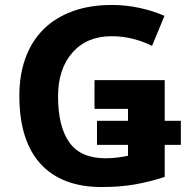

<svg xmlns="http://www.w3.org/2000/svg" viewBox="-20 -744 764 774"><path d="M58 -358Q58 -442 82.5 -509.5Q107 -577 154 -624.5Q201 -672 271 -698Q341 -724 431 -724Q488 -724 543 -712Q598 -700 643 -680L593 -559Q560 -576 518 -587Q476 -598 430 -598Q330 -598 272 -532Q214 -466 214 -355Q214 -234 259.5 -170Q305 -106 405 -106Q432 -106 454 -109Q476 -112 496 -116V-160H371V-257H496V-305H361V-421H644V-257H709V-160H644V-31Q587 -12 526.5 -1Q466 10 390 10Q229 10 143.5 -83.5Q58 -177 58 -358Z"/></svg>

Font: BC Sans
Style: Bold
Weight: 700
Designer: Monotype Design Team
Province of B.C.
Foundry: Monotype Imaging Inc.
Version: Version 2.000;GOOG;noto-source:20170915:90ef993387c0